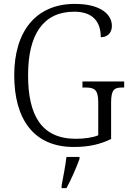

<svg xmlns="http://www.w3.org/2000/svg" viewBox="-20 -744 671 985"><path d="M358 10C435 10 493 -3 550 -31V-217C550 -286 567 -295 608 -295H617V-326H403V-295H417C463 -295 484 -286 484 -219V-50C456 -38 412 -32 369 -32C193 -32 124 -152 124 -358C124 -569 203 -684 361 -684C464 -684 497 -624 497 -553C530 -553 554 -574 554 -611C554 -671 495 -724 364 -724C165 -724 53 -584 53 -358C53 -134 152 10 358 10ZM296 208V221H321C344 180 373 113 388 71V61H321C315 109 305 161 296 208Z"/></svg>

Font: Noto Serif Bengali SemiCondensed Light
Style: Regular
Weight: 300
Width: 4
Designer: Juan Bruce, Universal Thirst, Indian Type Foundry and the Monotype Design Team.
Foundry: Monotype Imaging Inc.
Version: Version 2.003